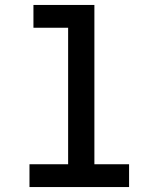

<svg xmlns="http://www.w3.org/2000/svg" viewBox="-20 -755 640 775"><path d="M99 0V-92H255V-643H115V-735H361V-92H501V0Z"/></svg>

Font: Iosevka Curly Slab SmBdEx
Style: Regular
Weight: 600
Width: 7
Monospace: yes
Designer: Belleve Invis
Foundry: Belleve Invis
Version: Version 11.1.0; ttfautohint (v1.8.3)